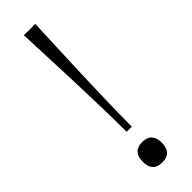

<svg xmlns="http://www.w3.org/2000/svg" viewBox="-249 -724 742 742"><g transform="rotate(-45 122.0 -353.0)"><path d="M108 -171.4Q107.7 -212.4 107.3 -244.9Q106.9 -277.3 105.9 -307.7Q105 -338.1 104 -373.5Q103 -408.9 101.4 -455.4Q99.7 -501.9 97.1 -565.3Q94.6 -628.7 90.9 -716H153.1Q149.4 -628.7 146.9 -565.3Q144.3 -501.9 142.6 -455.4Q141 -408.9 140 -373.5Q139 -338.1 138.1 -307.7Q137.1 -277.3 136.8 -244.9Q136.4 -212.4 136 -171.4ZM122.4 10Q70 10 70 -45.1Q70 -101.1 122.4 -101.1Q174.3 -101.1 174.3 -45.1Q174.3 10 122.4 10Z"/></g></svg>

Font: Ojuju ExtraLight
Style: Regular
Weight: 200
Designer: Chisaokwu Joboson, Mirko Velimirovic
Foundry: Udi Foundry
Version: Version 1.000